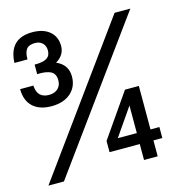

<svg xmlns="http://www.w3.org/2000/svg" viewBox="-106 -803 830 896"><g transform="rotate(-15 309.0 -355.5)"><path d="M129 -354Q71 -354 39 -384Q7 -414 7 -469H71Q74 -408 131 -408Q158 -408 174 -423Q190 -438 190 -463Q190 -495 167.5 -506.5Q145 -518 102 -516V-562Q144 -562 161.5 -573.5Q179 -585 179 -610Q179 -632 165.5 -645.5Q152 -659 129 -659Q100 -659 88 -643.5Q76 -628 76 -594H13Q18 -711 130 -711Q183 -711 213.5 -685Q244 -659 244 -615Q244 -570 201 -545Q256 -521 256 -464Q256 -414 221.5 -384Q187 -354 129 -354ZM18 0 525 -699H601L93 0ZM480 0V-77H334V-131L479 -340H546V-130H589V-77H546V0ZM388 -130H480V-263Z"/></g></svg>

Font: Fragment Mono SC
Style: Regular
Weight: 400
Monospace: yes
Designer: Wei Huang based on Nimbus Sans by URW Studio, based on Helvetica by Max Miedinger.
Foundry: Wei Huang
Version: Version 1.012; ttfautohint (v1.8.4.7-5d5b)